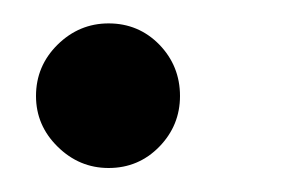

<svg xmlns="http://www.w3.org/2000/svg" viewBox="-20 -130 240 160"><path d="M10 -50Q10 -75 28 -92.8Q46 -110.5 70.5 -110.5Q95.5 -110.5 112.8 -92.8Q130 -75 130 -50Q130 -25.5 112.8 -7.8Q95.5 10 70.5 10Q46 10 28 -7.8Q10 -25.5 10 -50Z"/></svg>

Font: Bodoni* 72pt
Style: Italic
Weight: 400
Italic angle: -13°
Version: Version 2.3